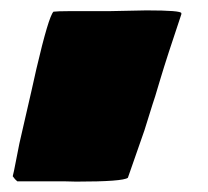

<svg xmlns="http://www.w3.org/2000/svg" viewBox="-20 -226 399 368"><path d="M187 -204.6 260.7 -206.1Q327.6 -206.1 327.6 -200.7V-198.7Q299.8 -116.2 287.1 -73.7L280.8 -52.7Q278.3 -43.5 272.5 -26.4L256.8 23.9L225.1 114.7Q215.8 122.1 126 122.1L105.5 121.6H13.2Q8.8 118.2 4.4 111.8Q6.3 105 10.5 82.8Q14.6 60.5 17.1 49.3L21 32.2Q23.9 19 30.3 -8.3Q36.6 -35.6 40.5 -52.7Q44.4 -69.8 49.8 -94.2Q73.2 -194.3 82.5 -203.6Q91.3 -204.6 109.9 -204.6Z"/></svg>

Font: Bowlby One
Style: Regular
Weight: 400
Designer: vernon adams
Foundry: vernon adams
Version: Version 1.001